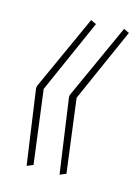

<svg xmlns="http://www.w3.org/2000/svg" viewBox="-75 -523 366 507"><g transform="rotate(15 108.5 -270.0)"><path d="M47 -62 18 -267 19 -273 112 -478 127 -471 38 -270 64 -69ZM137 -62 108 -267 109 -273 202 -478 217 -471 128 -270 154 -69Z"/></g></svg>

Font: Georama
Style: Italic
Weight: 400
Width: 2
Italic angle: -9°
Designer: Jean-Baptiste Levee
Foundry: Production Type
Version: Version 1.000